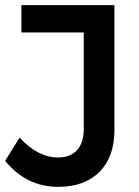

<svg xmlns="http://www.w3.org/2000/svg" viewBox="-22 -720 541 745"><path d="M422 -216Q422 -111 364 -53Q306 5 204 5Q80 5 -2 -96L54 -186Q125 -109 203 -109Q251 -109 277 -137.5Q303 -166 303 -220V-594H61V-700H422Z"/></svg>

Font: Montserrat-Arabic
Style: Regular
Weight: 400
Designer: Mohamed Gaber
Foundry: Kief Type Foundry
Version: Version 5.008;PS 005.008;hotconv 1.0.88;makeotf.lib2.5.64775